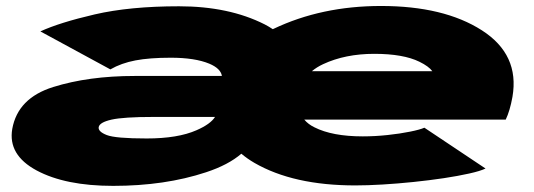

<svg xmlns="http://www.w3.org/2000/svg" viewBox="-20 -612 1786 642"><path d="M358.5 9.5Q198.5 9.5 102.2 -42.2Q6 -94 21 -181Q39.5 -284 157.8 -321Q276 -358 430.5 -358H722Q718 -383 680 -399Q632 -419 551 -419Q480 -419 432.8 -410Q385.5 -401 349 -380L115 -507Q179 -536.5 296.5 -563.8Q414 -591 578.5 -591Q745.5 -591 865 -530.5Q879.5 -523 892 -514.5Q893 -515 894.5 -515.5Q1055 -592 1254 -592Q1464 -592 1591 -510.8Q1718 -429.5 1693.5 -288Q1685 -241 1671 -212H997.5Q1010.5 -196.5 1031 -186.5Q1091 -156 1193 -156Q1234 -156 1276 -160.5Q1318 -165 1351.2 -171.8Q1384.5 -178.5 1399 -185L1603.5 -48.5Q1586 -40 1549 -31.8Q1512 -23.5 1463.8 -16.2Q1415.5 -9 1362.5 -3.5Q1309.5 2 1259 5Q1208.5 8 1168 8Q961 8 830.5 -67.5Q806.5 -81.5 787 -98Q743.5 -60.5 669 -36Q531.5 9.5 358.5 9.5ZM699 -221H493Q393 -221 353 -212Q313 -203 310 -187Q307.5 -172 336.8 -160.5Q366 -149 470.5 -149Q574.5 -149 637 -176.5Q684 -197 699 -221ZM1023 -374H1425.5Q1414 -390 1382.5 -405.5Q1328.5 -432 1231.5 -432Q1134.5 -432 1060.5 -397.5Q1039 -387.5 1023 -374Z"/></svg>

Font: Anybody UltraExpanded Black
Style: Italic
Weight: 900
Width: 9
Italic angle: -10°
Designer: Tyler Finck
Foundry: Etcetera Type Company
Version: Version 1.010; ttfautohint (v1.8.3) -l 8 -r 50 -G 200 -x 14 